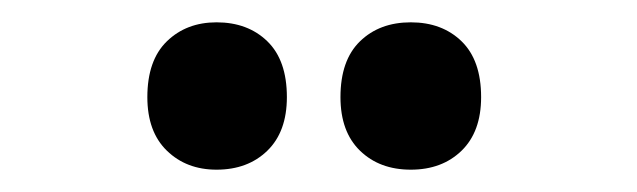

<svg xmlns="http://www.w3.org/2000/svg" viewBox="-20 -820 571 172"><path d="M112 -733Q112 -766 129.5 -783Q147 -800 174 -800Q202 -800 219.5 -783Q237 -766 237 -733Q237 -702 219.5 -685Q202 -668 174 -668Q147 -668 129.5 -685Q112 -702 112 -733ZM285 -733Q285 -766 302.5 -783Q320 -800 348 -800Q376 -800 393.5 -783Q411 -766 411 -733Q411 -702 393.5 -685Q376 -668 348 -668Q320 -668 302.5 -685Q285 -702 285 -733Z"/></svg>

Font: Noto Sans Tamil UI Condensed
Style: Bold
Weight: 700
Width: 3
Designer: Jelle Bosma - Monotype Design Team
Foundry: Monotype Imaging Inc.
Version: Version 2.004; ttfautohint (v1.8.4.7-5d5b)